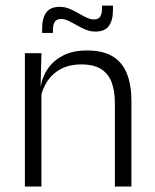

<svg xmlns="http://www.w3.org/2000/svg" viewBox="-20 -682 565 702"><path d="M400 0V-306Q400 -349.5 388.2 -381Q376.5 -412.5 349.5 -429.5Q322.5 -446.5 277 -446.5Q235 -446.5 204 -430.5Q173 -414.5 154 -386.5Q135 -358.5 128 -322.5L115.5 -367.5H129Q135.5 -403.5 156.2 -432.8Q177 -462 212.2 -479.8Q247.5 -497.5 298 -497.5Q357 -497.5 392.5 -475.5Q428 -453.5 444.2 -412.2Q460.5 -371 460.5 -312V0ZM71 0V-487.5H131.5L128.5 -367L131.5 -364V0ZM328.5 -566.5Q310.5 -566.5 293.5 -573.5Q276.5 -580.5 261 -589.5Q245.5 -598.5 231 -605.5Q216.5 -612.5 203 -612.5Q187.5 -612.5 180.5 -602.5Q173.5 -592.5 173.5 -571.5V-561.5H134V-577.5Q134 -615.5 149 -636.2Q164 -657 198.5 -657Q217 -657 233.8 -650Q250.5 -643 266 -634Q281.5 -625 296 -618Q310.5 -611 323.5 -611Q339.5 -611 346.2 -621Q353 -631 353 -651.5V-661.5H393V-645.5Q393 -607.5 378 -587Q363 -566.5 328.5 -566.5Z"/></svg>

Font: Anek Telugu Light
Style: Regular
Weight: 300
Version: Version 1.003